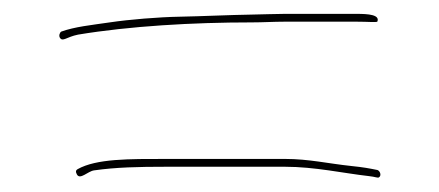

<svg xmlns="http://www.w3.org/2000/svg" viewBox="-20 -455 617 270"><path d="M112.2 -215.4C143.2 -219.8 174.8 -220.5 213 -220.5H381C422.5 -220.5 463.6 -211.3 498.4 -207.4C508.1 -206.4 511 -204.4 512.9 -205.6C516.7 -207.9 514.7 -214.4 510.9 -215.9C498.4 -218.4 491.9 -219.7 473.7 -221.6C442 -224.9 414.3 -231.5 381 -231.5H214C161.2 -231.5 115.7 -232 89.1 -217.1C86.8 -215.8 85.9 -213.6 88.2 -209.6C92.6 -201.7 103.4 -214.1 112.2 -215.4ZM482 -435.5H380C365.3 -435.5 350.7 -434.7 334.3 -434.5C302.1 -434 264.6 -432.1 232.2 -431.5C203.5 -431 161.6 -427.6 134.9 -423.6C107.6 -419.6 85.7 -417.5 66.2 -410.6C63.7 -409 62.5 -404.6 64.3 -401.8C68.3 -395.8 73.4 -403 89.7 -406.3C161.9 -418.3 251.2 -423.5 333.7 -423.5C349.3 -423.5 365.3 -424.5 380 -424.5H482C496.7 -424.5 508.6 -423.4 510.6 -424.5C514.7 -434.3 497.7 -435.5 482 -435.5Z"/></svg>

Font: CiSf OpenHand
Style: Hln
Weight: 400
Foundry: Cannot Into Space Fonts
Version: Version 0.7892